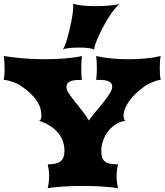

<svg xmlns="http://www.w3.org/2000/svg" viewBox="-20 -1001 875 1021"><path d="M233.9 0Q236.8 -12.2 239 -29.5Q241.2 -46.9 241.2 -65.4Q241.2 -82.5 238.8 -98.9Q236.3 -115.2 233.9 -127Q255.9 -127 272.5 -130.4Q289.1 -133.8 300.3 -141.8Q311.5 -149.9 317.1 -163.8Q322.8 -177.7 322.8 -198.7Q322.8 -223.1 315.4 -246.6Q308.1 -270 292 -290.8Q275.9 -311.5 250.2 -328.9Q224.6 -346.2 188 -358.9Q194.8 -361.3 197.5 -368.4Q200.2 -375.5 200.2 -385.7Q200.2 -404.8 194.8 -424.1Q189.5 -443.4 176.8 -463.1Q164.1 -482.9 142.6 -503.7Q121.1 -524.4 88.4 -546.4Q82 -550.8 71 -555.9Q60.1 -561 47.4 -565.4Q34.7 -569.8 22 -573Q9.3 -576.2 -0.5 -576.2Q2 -587.9 3.2 -603.3Q4.4 -618.7 4.4 -636.2Q4.4 -655.3 3.2 -673.1Q2 -690.9 -0.5 -703.1Q17.6 -700.2 41.7 -697.3Q65.9 -694.3 93.3 -691.7Q120.6 -689 150.1 -687.5Q179.7 -686 209.5 -686Q239.7 -686 269 -687Q298.3 -688 325 -690.2Q351.6 -692.4 374.8 -695.6Q397.9 -698.7 416 -703.1Q414.6 -694.8 413.3 -677Q412.1 -659.2 412.1 -637.2Q412.1 -628.4 412.4 -618.7Q412.6 -608.9 413.1 -600.3Q413.6 -591.8 414.3 -585.4Q415 -579.1 416 -576.2Q399.9 -576.2 384.8 -575.2Q369.6 -574.2 358.4 -570.3Q347.2 -566.4 340.3 -558.8Q333.5 -551.3 333.5 -537.6Q333.5 -523.4 346.7 -503.7Q359.9 -483.9 378.4 -460.4Q397 -437 417.5 -411.4Q438 -385.7 452.6 -360.4Q469.2 -383.8 490.7 -409.2Q512.2 -434.6 531.2 -458.7Q550.3 -482.9 563.5 -503.9Q576.7 -524.9 576.7 -540Q576.7 -553.7 568.8 -561Q561 -568.4 548.8 -571.8Q536.6 -575.2 521.5 -575.7Q506.3 -576.2 491.2 -576.2Q491.7 -579.1 492.4 -585.7Q493.2 -592.3 493.7 -600.6Q494.1 -608.9 494.6 -618.4Q495.1 -627.9 495.1 -637.2Q495.1 -659.2 493.9 -677Q492.7 -694.8 491.2 -703.1Q532.7 -693.8 575.9 -689.9Q619.1 -686 663.6 -686Q709.5 -686 752.2 -689.9Q794.9 -693.8 834.5 -703.1Q831.5 -690.9 830.6 -673.1Q829.6 -655.3 829.6 -636.2Q829.6 -618.7 830.8 -603.3Q832 -587.9 834.5 -576.2Q827.6 -576.2 816.7 -573.2Q805.7 -570.3 793.5 -565.4Q781.2 -560.5 769 -554.2Q756.8 -547.9 747.6 -541Q722.7 -522.9 702.4 -503.7Q682.1 -484.4 667.7 -464.4Q653.3 -444.3 645.3 -424.6Q637.2 -404.8 637.2 -385.7Q637.2 -377.4 639.6 -369.1Q642.1 -360.8 647.9 -358.9Q615.7 -354 591.3 -337.2Q566.9 -320.3 550.8 -297.4Q534.7 -274.4 526.6 -248.3Q518.6 -222.2 518.6 -198.7Q518.6 -177.7 523.2 -163.8Q527.8 -149.9 538.6 -141.8Q549.3 -133.8 566.2 -130.4Q583 -127 607.4 -127Q605 -115.2 602.5 -98.9Q600.1 -82.5 600.1 -65.4Q600.1 -46.9 602.3 -29.5Q604.5 -12.2 607.4 0Q593.3 -2.9 571.8 -5.1Q550.3 -7.3 524.9 -9Q499.5 -10.7 472.7 -11.5Q445.8 -12.2 420.9 -12.2Q396 -12.2 368.9 -11.5Q341.8 -10.7 316.4 -9Q291 -7.3 269.3 -5.1Q247.6 -2.9 233.9 0ZM313 -737.3Q317.9 -742.2 324.2 -757.3Q330.6 -772.5 336.9 -793.7Q343.3 -814.9 349.1 -839.8Q355 -864.7 359.6 -888.7Q364.3 -912.6 366.9 -933.6Q369.6 -954.6 369.6 -967.8Q369.6 -977.1 368.2 -981.4Q385.7 -975.6 415.8 -971.9Q445.8 -968.3 485.4 -968.3Q503.4 -968.3 523.7 -969Q543.9 -969.7 562.5 -971.4Q581.1 -973.1 595.9 -975.6Q610.8 -978 619.1 -981.4Q606 -973.1 590.8 -954.6Q575.7 -936 560.3 -912.1Q544.9 -888.2 530.5 -861.6Q516.1 -835 505.1 -810.8Q494.1 -786.6 487.5 -767.6Q481 -748.5 481 -740.2Q481 -739.3 481.2 -738.8Q481.4 -738.3 481.4 -737.3Q473.1 -742.2 453.4 -745.1Q433.6 -748 401.4 -748Q385.7 -748 371.3 -747.3Q356.9 -746.6 345.2 -745.1Q333.5 -743.7 325 -741.7Q316.4 -739.7 313 -737.3Z"/></svg>

Font: Arbutus
Style: Regular
Weight: 400
Designer: Karolina Lach
Foundry: Sorkin Type Co.
Version: Version 1.003